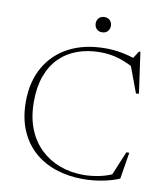

<svg xmlns="http://www.w3.org/2000/svg" viewBox="-92 -922 864 1007"><g transform="rotate(10 339.5 -418.0)"><path d="M416.5 -12Q460 -12 506.8 -22.2Q553.5 -32.5 590.5 -54L556.5 -19L618.5 -168H634L611 -26.5Q573.5 -10 521.8 0Q470 10 418 10Q339.5 10 272.5 -12.5Q205.5 -35 156.5 -79Q107.5 -123 80.2 -188.2Q53 -253.5 53 -338.5Q53 -445 97.8 -523.2Q142.5 -601.5 224.2 -643.8Q306 -686 417 -686Q462.5 -686 505 -677.8Q547.5 -669.5 593 -653L564.5 -657L592 -699.5H599.5L630 -482L614.5 -480L553 -645L594.5 -601Q537.5 -633.5 491.5 -647.2Q445.5 -661 393.5 -661Q327 -661 272 -641Q217 -621 177.2 -581.5Q137.5 -542 116 -483Q94.5 -424 94.5 -346Q94.5 -264 119.2 -201.8Q144 -139.5 188.2 -97.2Q232.5 -55 290.8 -33.5Q349 -12 416.5 -12ZM383 -765.5Q364 -765.5 353.2 -777.5Q342.5 -789.5 342.5 -806Q342.5 -823 353.2 -834.8Q364 -846.5 383 -846.5Q402 -846.5 412.8 -834.8Q423.5 -823 423.5 -806Q423.5 -789.5 412.8 -777.5Q402 -765.5 383 -765.5Z"/></g></svg>

Font: Newsreader 16pt 16pt ExtraLight
Style: Regular
Weight: 250
Version: Version 1.003